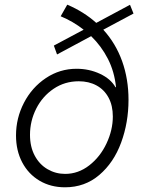

<svg xmlns="http://www.w3.org/2000/svg" viewBox="-20 -797 617 825"><path d="M48.8 -214.8Q48.8 -289.6 83 -355.5Q117.2 -421.4 177 -461.4Q236.8 -501.5 309.1 -501.5Q362.8 -501.5 409.2 -480Q455.6 -458.5 476.1 -422.4H478.5Q471.7 -489.3 443.6 -544.2Q415.5 -599.1 371.6 -641.6L225.1 -563L211.4 -601.1L339.4 -669.4Q293.9 -705.1 240.7 -727.1L269 -776.9Q340.3 -746.6 393.6 -698.7L538.6 -776.4L553.7 -738.8L423.8 -669.4Q477.5 -610.4 504.9 -533.7Q532.2 -457 532.2 -368.2Q532.2 -270.5 500.5 -184.3Q468.8 -98.1 406.7 -45.2Q344.7 7.8 259.3 7.8Q197.8 7.8 149.9 -20.5Q102.1 -48.8 75.4 -99.4Q48.8 -149.9 48.8 -214.8ZM464.8 -296.4Q464.8 -343.3 446.5 -377.4Q428.2 -411.6 395 -429.7Q361.8 -447.8 318.4 -447.8Q258.3 -447.8 210.4 -415.5Q162.6 -383.3 135.7 -330.3Q108.9 -277.3 108.9 -217.8Q108.9 -166 129.4 -127.9Q149.9 -89.8 184.6 -69.8Q219.2 -49.8 259.8 -49.8Q316.4 -49.8 363.5 -86.4Q410.6 -123 437.7 -180.7Q464.8 -238.3 464.8 -296.4Z"/></svg>

Font: Reddit Sans Fudge Light Italic
Style: Regular
Weight: 300
Italic angle: -11.25°
Designer: Stephen Hutchings
Version: Version 1.013